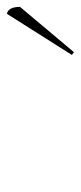

<svg xmlns="http://www.w3.org/2000/svg" viewBox="141 -781 234 556"><g transform="rotate(-90 258.0 -503.0)"><path d="M516 -562 385 -406Q384 -406 377 -412L496 -600Q516 -596 516 -562Z"/></g></svg>

Font: Monsieur La Doulaise
Style: Regular
Weight: 400
Designer: Alejandro Paul
Foundry: Alejandro Paul
Version: Version 1.000